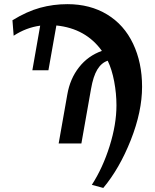

<svg xmlns="http://www.w3.org/2000/svg" viewBox="-20 -697 753 933"><path d="M175.3 -572.3Q106.9 -563 46.4 -523.4L40.5 -598.6Q110.8 -641.6 174.8 -659.2Q238.8 -676.8 307.6 -676.8Q418 -676.8 500.5 -626.7Q583 -576.7 626.7 -484.6Q670.4 -392.6 670.4 -275.4Q670.4 -155.3 615.7 -16.8Q561 121.6 481.9 216.3L426.3 201.2Q479.5 118.7 512.7 12.9Q545.9 -92.8 545.9 -185.1Q545.9 -242.7 534.9 -301Q523.9 -359.4 503.4 -401.9Q473.1 -392.1 453.1 -359.4Q433.1 -326.7 422.4 -265.1L375.5 0H265.1L307.1 -237.8Q320.3 -314.5 364 -370.1Q407.7 -425.8 475.1 -449.7Q397 -558.6 253.9 -573.2L215.3 -355.5H137.2Z"/></svg>

Font: Liberation Serif
Style: Bold Italic
Weight: 700
Italic angle: -16.333°
Designer: Steve Matteson
Foundry: Ascender Corporation
Version: Version 2.1.5